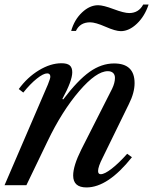

<svg xmlns="http://www.w3.org/2000/svg" viewBox="-26 -820 678 850"><path d="M246.1 -540Q271.5 -540 282.7 -530.5Q293.9 -521 293.9 -500Q293.9 -462.4 250 -381.8L253.9 -379.9Q318.4 -464.8 370.8 -502Q423.3 -539.1 479 -539.1Q569.8 -539.1 569.8 -452.1Q569.8 -409.7 544.9 -359.9L428.2 -121.1Q408.2 -82 408.2 -63Q408.2 -48.8 419.9 -48.8Q437 -48.8 468 -72.8Q499 -96.7 537.1 -139.2L558.1 -124Q451.7 9.8 356.9 9.8Q297.9 9.8 297.9 -43Q297.9 -85.9 334 -158.2L470.2 -426.8Q482.9 -453.1 482.9 -475.1Q482.9 -489.3 474.6 -497.1Q466.3 -504.9 451.2 -504.9Q400.4 -504.9 324.5 -416.5Q248.5 -328.1 184.1 -193.8L90.8 0H-5.9L186 -445.8Q196.8 -472.7 196.8 -480Q196.8 -495.1 183.1 -495.1Q166 -495.1 137 -471.9Q107.9 -448.7 77.1 -410.2L57.1 -425.8Q95.2 -478 146.5 -509Q197.8 -540 246.1 -540ZM310.1 -683.1H289.1Q303.2 -732.9 337.2 -764.9Q371.1 -796.9 408.2 -796.9Q431.2 -796.9 477.3 -779.5Q523.4 -762.2 545.9 -762.2Q587.9 -762.2 607.9 -799.8H631.8Q614.7 -748 580.1 -715.1Q545.4 -682.1 508.8 -682.1Q485.4 -682.1 440.9 -701.7Q396.5 -721.2 373 -721.2Q328.1 -721.2 310.1 -683.1Z"/></svg>

Font: Libre Caslon Text
Style: Italic
Weight: 400
Italic angle: -25°
Designer: Pablo Impallari, Rodrigo Fuenzalida
Foundry: Pablo Impallari, Rodrigo Fuenzalida
Version: Version 1.002